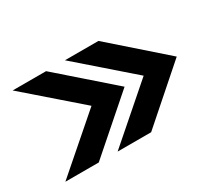

<svg xmlns="http://www.w3.org/2000/svg" viewBox="-85 -624 852 754"><g transform="rotate(-30 341.0 -247.0)"><path d="M263 -40H415L650.5 -247L415 -454H263L500.5 -247ZM26 -40H177.5L414 -247L177.5 -454H26L264 -247Z"/></g></svg>

Font: Anybody SemiExpanded SemiBold
Style: Regular
Weight: 600
Width: 6
Designer: Tyler Finck
Foundry: Etcetera Type Company
Version: Version 1.113;gftools[0.9.25]